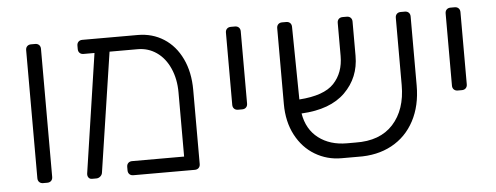

<svg xmlns="http://www.w3.org/2000/svg" viewBox="-43 -676 2033 787"><g transform="rotate(-5 973.5 -283.0)"><path d="M84 -22V-549Q84 -559 90 -565Q96 -571 106 -571H123Q133 -571 139 -565Q145 -559 145 -549V-22Q145 -12 139 -6Q133 0 123 0H106Q96 0 90 -6Q84 -12 84 -22Z M752 -327V-22Q752 -12 746 -6Q740 0 730 0H477Q467 0 461 -6Q455 -12 455 -22V-36Q455 -46 461 -52Q467 -58 477 -58H691V-322Q691 -377 671.5 -421Q652 -465 617.5 -489Q583 -513 540 -513H424L350 -23Q349 -13 341.5 -6.5Q334 0 325 0H307Q298 0 293 -6.5Q288 -13 289 -23L362 -513H317Q307 -513 301 -519Q295 -525 295 -535V-549Q295 -559 301 -565Q307 -571 317 -571H545Q605 -571 652 -541Q699 -511 725.5 -455.5Q752 -400 752 -327Z M906 -252V-549Q906 -559 912 -565Q918 -571 928 -571H945Q955 -571 961 -565Q967 -559 967 -549V-252Q967 -242 961 -236Q955 -230 945 -230H928Q918 -230 912 -236Q906 -242 906 -252Z M1666 -549V-265Q1666 -182 1633 -120Q1600 -58 1540 -25.5Q1480 7 1400 5H1333Q1274 5 1224.5 -24.5Q1175 -54 1146 -109Q1117 -164 1117 -237V-549Q1117 -559 1123 -565Q1129 -571 1139 -571H1156Q1166 -571 1172 -565Q1178 -559 1178 -549L1182 -250Q1284 -257 1325 -300.5Q1366 -344 1366 -413V-549Q1366 -559 1372 -565Q1378 -571 1388 -571H1405Q1415 -571 1421 -565Q1427 -559 1427 -549V-408Q1427 -319 1366 -258.5Q1305 -198 1186 -192Q1197 -126 1244 -90Q1291 -54 1361 -54H1396Q1497 -52 1551 -111.5Q1605 -171 1605 -272V-549Q1605 -559 1611 -565Q1617 -571 1627 -571H1644Q1654 -571 1660 -565Q1666 -559 1666 -549Z M1810 -252V-549Q1810 -559 1816 -565Q1822 -571 1832 -571H1849Q1859 -571 1865 -565Q1871 -559 1871 -549V-252Q1871 -242 1865 -236Q1859 -230 1849 -230H1832Q1822 -230 1816 -236Q1810 -242 1810 -252Z"/></g></svg>

Font: Hezaedrus Light
Style: Regular
Weight: 300
Designer: Hubert & Fischer
Foundry: Hubert & Fischer
Version: Version 1.10;September 3, 2019;FontCreator 11.5.0.2425 64-bi